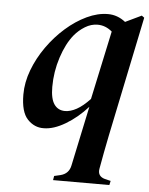

<svg xmlns="http://www.w3.org/2000/svg" viewBox="-53 -544 637 819"><g transform="rotate(5 266.0 -135.0)"><path d="M146 14Q106 15 76.5 -16Q47 -47 47 -122Q47 -174 67 -227Q87 -280 121 -328Q155 -376 197.5 -413.5Q240 -451 286.5 -473Q333 -495 377 -495Q418 -495 452 -468L521 -501L532 -493L425 23Q418 58 411 94Q404 130 398 165Q392 198 425 207L450 213L446 231H205L208 213L234 207Q271 198 278 161L332 -94Q289 -46 238.5 -16Q188 14 146 14ZM167 -165Q167 -114 183.5 -90.5Q200 -67 230 -67Q253 -67 279.5 -81.5Q306 -96 336 -128L399 -422Q371 -446 337 -446Q309 -446 283 -430Q257 -414 238 -391Q207 -353 187 -291.5Q167 -230 167 -165Z"/></g></svg>

Font: DM Serif Text
Style: Italic
Weight: 400
Italic angle: -12°
Designer: Colophon Foundry, Frank Grießhammer
Foundry: Colophon Foundry
Version: Version 5.100; ttfautohint (v1.8.2)